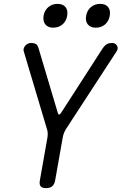

<svg xmlns="http://www.w3.org/2000/svg" viewBox="-20 -962 640 992"><path d="M475 -819Q448 -819 434 -835.5Q420 -852 425 -880Q430 -909 450 -925.5Q470 -942 498 -942Q525 -942 538.5 -925.5Q552 -909 547 -880Q542 -852 522.5 -835.5Q503 -819 475 -819ZM255 -819Q228 -819 214.5 -835.5Q201 -852 205 -880Q210 -909 230 -925.5Q250 -942 277 -942Q305 -942 318.5 -925.5Q332 -909 327 -880Q322 -852 302.5 -835.5Q283 -819 255 -819ZM218 10Q198 10 190 0.5Q182 -9 186 -30L225 -251Q227 -263 226.5 -274.5Q226 -286 222 -297L103 -696Q100 -705 103 -713Q106 -721 111.5 -727Q117 -733 124.5 -736.5Q132 -740 140 -740Q156 -740 165.5 -734.5Q175 -729 180 -710L278 -381Q281 -370 285.5 -370Q290 -370 297 -381L509 -710Q522 -729 533 -734.5Q544 -740 560 -740Q568 -740 574 -736.5Q580 -733 584 -727Q588 -721 588 -713Q588 -705 582 -696L322 -297Q315 -286 310.5 -274.5Q306 -263 304 -251L265 -30Q261 -9 249.5 0.5Q238 10 218 10Z"/></svg>

Font: Maple Mono NL Light
Style: Italic
Weight: 300
Italic angle: -10°
Monospace: yes
Designer: subframe7536
Version: Version 7.000